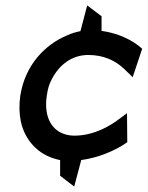

<svg xmlns="http://www.w3.org/2000/svg" viewBox="-20 -583 545 709"><path d="M55 -230C50 -196 51 -163 57 -134C72 -65 121 -12 189 5C192 6 195 7 202 8V66L254 106L280 8C340 0 404 -25 450 -58L449 -165L407 -134C363 -104 311 -82 255 -82C236 -82 220 -86 205 -93C165 -113 142 -160 153 -231C156 -252 161 -272 171 -290C197 -341 243 -380 306 -380C362 -380 405 -360 438 -329L470 -298L505 -403C469 -436 414 -461 355 -469V-523L302 -563L277 -468C262 -465 244 -460 229 -453C147 -419 73 -344 55 -230Z"/></svg>

Font: Charger Sport
Style: BdNrwObl
Weight: 700
Designer: Jasper
Foundry: Cannot Into Space Fonts
Version: Version 1.1